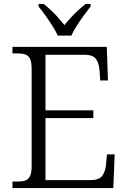

<svg xmlns="http://www.w3.org/2000/svg" viewBox="-20 -951 647 971"><path d="M43 0V-33H69Q92 -33 107.5 -38Q123 -43 131.5 -59.5Q140 -76 140 -109V-603Q140 -637 132 -653.5Q124 -670 108 -675.5Q92 -681 69 -681H43V-714H520L526 -544H487L483 -598Q480 -634 464.5 -654Q449 -674 406 -674H210V-393H452V-354H210V-40H435Q479 -40 495.5 -60Q512 -80 516 -116L521 -170H560L553 0ZM272 -771Q262 -794 245 -820.5Q228 -847 209.5 -873Q191 -899 175 -918V-931H201Q222 -914 240.5 -896.5Q259 -879 275 -861Q291 -843 306 -824Q321 -843 337.5 -861Q354 -879 372.5 -896.5Q391 -914 413 -931H438V-918Q423 -899 404 -873Q385 -847 368 -820.5Q351 -794 341 -771Z"/></svg>

Font: Noto Rashi Hebrew Light
Style: Regular
Weight: 300
Version: Version 1.006